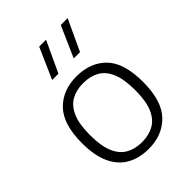

<svg xmlns="http://www.w3.org/2000/svg" viewBox="-232 -922 1047 1047"><g transform="rotate(-45 291.0 -399.0)"><path d="M291 9.5Q220 9.5 167 -19.8Q114 -49 84.5 -110.8Q55 -172.5 55 -270.5Q55 -416 119.8 -482.8Q184.5 -549.5 291 -549.5Q398.5 -549.5 462.8 -483.8Q527 -418 527 -270.5Q527 -125.5 462 -58Q397 9.5 291 9.5ZM291 -42.5Q344 -42.5 383.2 -64.5Q422.5 -86.5 443.8 -136.2Q465 -186 465 -269.5Q465 -354 443.8 -404Q422.5 -454 383.2 -475.8Q344 -497.5 291 -497.5Q238 -497.5 199 -475.8Q160 -454 138.5 -404.5Q117 -355 117 -271.5Q117 -187 138.2 -136.8Q159.5 -86.5 198.8 -64.5Q238 -42.5 291 -42.5ZM350 -629 429 -808H482L398.5 -629ZM183.5 -629 262.5 -808H315.5L232 -629Z"/></g></svg>

Font: Encode Sans SemiExpanded SemiExpanded Light
Style: Regular
Weight: 300
Width: 6
Designer: Multiple Designers
Foundry: Impallari Type
Version: Version 3.000; ttfautohint (v1.8.3) -l 8 -r 50 -G 200 -x 14 